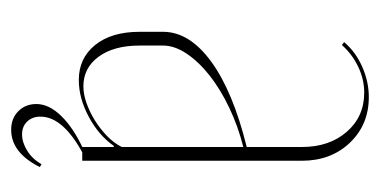

<svg xmlns="http://www.w3.org/2000/svg" viewBox="-184 -356 664 335"><g transform="rotate(90 147.5 -188.0)"><path d="M35 -141Q35 -187 87 -225Q139 -263 236 -287V-383Q236 -431 209.5 -461.5Q183 -492 141 -492Q118 -492 96 -481.5Q74 -471 58 -453L53 -457Q70 -477 96 -488.5Q122 -500 149 -500Q197 -500 228.5 -467Q260 -434 260 -383V0H236V-55H234Q216 -29 183.5 -11.5Q151 6 119 6Q81 6 58 -22.5Q35 -51 35 -100ZM130 -2Q144 -2 159.5 -7.5Q175 -13 189.5 -22Q204 -31 216.5 -43Q229 -55 236 -69V-281Q200 -272 167.5 -256.5Q135 -241 111 -222Q87 -203 73 -182Q59 -161 59 -141V-100Q59 -55 78.5 -28.5Q98 -2 130 -2ZM271 74Q246 124 206 124Q186 124 173.5 111.5Q161 99 161 80Q161 58 182 36.5Q203 15 240 -2H249Q183 33 183 73Q183 87 191.5 96Q200 105 214 105Q228 105 242.5 96Q257 87 266 71Z"/></g></svg>

Font: Moniqa Thin Display
Style: Regular
Weight: 100
Designer: Rajesh Rajput
Foundry: Rajesh Rajput
Version: Version 1.000